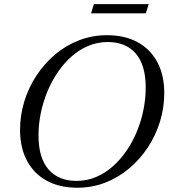

<svg xmlns="http://www.w3.org/2000/svg" viewBox="-20 -870 797 900"><path d="M160.5 -235.5Q160.5 -130 207.2 -76Q254 -22 339.5 -22Q387 -22 429.2 -39.8Q471.5 -57.5 507.8 -89.2Q544 -121 572.8 -163Q601.5 -205 621.8 -254Q642 -303 652.5 -355.5Q663 -408 663 -459.5Q663 -565 616.5 -619Q570 -673 484.5 -673Q437 -673 394.5 -655.2Q352 -637.5 316 -605.8Q280 -574 251.2 -532Q222.5 -490 202.2 -441Q182 -392 171.2 -339.8Q160.5 -287.5 160.5 -235.5ZM750 -433.5Q750 -365.5 730 -300.2Q710 -235 673 -179Q636 -123 585.2 -80.2Q534.5 -37.5 473 -13.8Q411.5 10 342 10Q260 10 199.8 -22.5Q139.5 -55 106.8 -116Q74 -177 74 -261.5Q74 -329.5 94 -394.8Q114 -460 151 -516Q188 -572 238.5 -614.8Q289 -657.5 350.8 -681.2Q412.5 -705 481.5 -705Q564.5 -705 624.5 -672.5Q684.5 -640 717.2 -579.2Q750 -518.5 750 -433.5ZM407 -807.5 420 -850.5H677L663.5 -807.5Z"/></svg>

Font: Newsreader 48pt
Style: Italic
Weight: 400
Italic angle: -17°
Version: Version 1.003